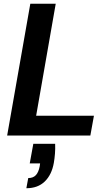

<svg xmlns="http://www.w3.org/2000/svg" viewBox="-20 -720 583 1020"><path d="M18 0 141 -700H276L172 -105H479L460 0ZM120 280 130 226Q156 226 170.5 210.5Q185 195 191 163L193 148H138L157 44H273Q274 71 272 96.5Q270 122 266 145Q255 208 218 244Q181 280 120 280Z"/></svg>

Font: DM Sans 28pt
Style: Bold Italic
Weight: 700
Italic angle: -10°
Version: Version 4.004;gftools[0.9.30]